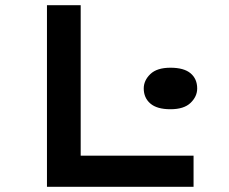

<svg xmlns="http://www.w3.org/2000/svg" viewBox="-20 -720 881 740"><path d="M161 0V-700H291V-120H726V0ZM637 -299Q585 -299 559.5 -321Q534 -343 534 -379Q534 -410 559.5 -434.5Q585 -459 637 -459Q689 -459 714.5 -437.5Q740 -416 740 -379Q740 -348 714.5 -323.5Q689 -299 637 -299Z"/></svg>

Font: Lexend Tera Medium
Style: Regular
Weight: 500
Designer: Bonnie Shaver-Troup, Thomas Jockin
Foundry: Lexend
Version: Version 1.007